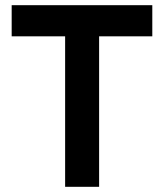

<svg xmlns="http://www.w3.org/2000/svg" viewBox="-20 -720 632 740"><path d="M231 0V-580H25V-700H567V-580H362V0Z"/></svg>

Font: Zen Kaku Gothic New Black
Style: Regular
Weight: 900
Designer: Yoshimichi Ohira
Foundry: Positype
Version: Version 1.001